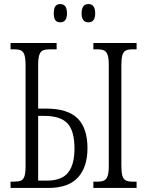

<svg xmlns="http://www.w3.org/2000/svg" viewBox="-20 -926 722 946"><path d="M245 -860Q245 -885 253 -895.5Q261 -906 277 -906Q310 -906 310 -860Q310 -816 277 -816Q261 -816 253 -826Q245 -836 245 -860ZM382 -860Q382 -906 416 -906Q449 -906 449 -860Q449 -816 416 -816Q382 -816 382 -860ZM32 -31H48Q71 -31 83 -36Q95 -41 100.5 -57.5Q106 -74 106 -109V-603Q106 -638 100.5 -655Q95 -672 83.5 -677.5Q72 -683 49 -683H32V-714H259V-683H227Q204 -683 192 -678Q180 -673 174 -656.5Q168 -640 168 -606V-391H206Q314 -391 362.5 -342.5Q411 -294 411 -196Q411 -103 364 -51.5Q317 0 218 0H32ZM440 -31H460Q482 -31 493.5 -37Q505 -43 510.5 -59.5Q516 -76 516 -109V-604Q516 -638 510.5 -654.5Q505 -671 493.5 -677Q482 -683 460 -683H440V-714H653V-683H634Q611 -683 599.5 -677Q588 -671 583 -654.5Q578 -638 578 -604V-110Q578 -76 583 -59.5Q588 -43 600 -37Q612 -31 634 -31H653V0H440ZM210 -36Q284 -36 315.5 -75.5Q347 -115 347 -194Q347 -281 312.5 -318Q278 -355 198 -355H168V-36Z"/></svg>

Font: Noto Serif CondLight
Style: Regular
Weight: 300
Width: 3
Designer: Monotype Design Team
Foundry: Monotype Imaging Inc.
Version: Version 1.001